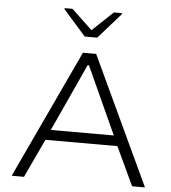

<svg xmlns="http://www.w3.org/2000/svg" viewBox="-60 -972 916 1026"><g transform="rotate(5 398.0 -458.5)"><path d="M41 0 363 -688H434L756 0H687L590 -207H204L107 0ZM228 -262H566L401 -624H394ZM365 -775 245 -911V-917H287L398 -812L509 -917H552V-911L432 -775Z"/></g></svg>

Font: Saira Expanded Light
Style: Regular
Weight: 300
Width: 7
Designer: Hector Gatti with collaboration of the Omnibus-Type team
Foundry: Omnibus-Type
Version: Version 1.101